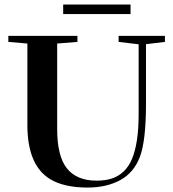

<svg xmlns="http://www.w3.org/2000/svg" viewBox="-20 -823 772 856"><path d="M261.7 -760.3V-802.7H562V-760.3ZM370.1 13.2Q264.6 13.2 202.6 -24.9Q102.1 -86.9 102.1 -265.1V-628.9L17.1 -636.2V-663.1H325.2V-636.2L234.9 -628.9V-247.6Q234.9 -127 278.3 -72.3Q321.8 -17.6 411.1 -17.6Q449.2 -17.6 478.5 -27.1Q507.8 -36.6 530.8 -58.1Q553.7 -79.6 568.4 -114.3Q583 -148.9 590.6 -199Q598.1 -249 598.1 -315.9V-625.5L508.8 -636.2V-663.1H715.3V-636.2L630.9 -626V-360.4Q630.9 -196.8 604 -124.5Q577.1 -53.2 516.1 -20Q455.1 13.2 370.1 13.2Z"/></svg>

Font: Elstob SemiBold
Style: Regular
Weight: 600
Designer: Peter S. Baker
Version: Version 1.015